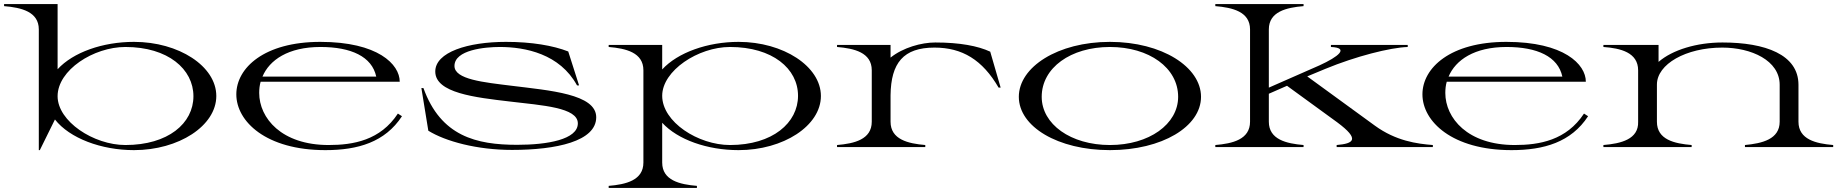

<svg xmlns="http://www.w3.org/2000/svg" viewBox="-96 -720 9017 940"><path d="M94 -576V15H99L173 -135C245 -43 400 15 560 15C779 15 963 -104 963 -250C963 -396 779 -515 560 -515C407 -515 262 -464 186 -381V-700H-76V-690C8 -683 94 -663 94 -576ZM518 -10C362 -10 186 -126 186 -249C186 -377 362 -490 518 -490C727 -490 851 -381 851 -249C851 -116 727 -10 518 -10Z M1497 15C1656 15 1789 -24 1872 -151L1852 -164C1766 -33 1634 -10 1513 -10C1282 -10 1173 -142 1173 -265C1173 -284 1175 -302 1180 -320H1861C1861 -405 1754 -515 1472 -515C1198 -515 1061 -388 1061 -258C1061 -125 1207 15 1497 15ZM1189 -345C1223 -426 1315 -490 1473 -490C1623 -490 1725 -443 1746 -345Z M2411 14C2627 14 2823 -28 2823 -146C2823 -260 2594 -277 2410 -300C2272 -317 2129 -331 2129 -397C2129 -476 2278 -490 2351 -490C2476 -490 2645 -456 2729 -302H2739L2686 -468C2612 -497 2507 -515 2381 -515C2196 -515 2034 -465 2035 -369C2036 -265 2229 -243 2400 -223C2559 -204 2733 -194 2733 -116C2733 -37 2584 -11 2436 -11C2236 -11 2062 -53 1977 -289H1967L2001 -80C2085 -28 2239 14 2411 14Z M2884 190V200H3316V190C3232 183 3146 163 3146 76V-119C3222 -36 3367 15 3520 15C3739 15 3923 -104 3923 -250C3923 -395 3739 -515 3520 -515C3369 -515 3222 -463 3146 -380V-500H2884V-490C2968 -483 3054 -463 3054 -376V76C3054 163 2968 183 2884 190ZM3478 -10C3322 -10 3146 -123 3146 -251C3146 -374 3322 -490 3478 -490C3686 -490 3811 -384 3811 -251C3811 -119 3687 -10 3478 -10Z M4264 -124V-254C4266 -412 4327 -487 4479 -487C4615 -487 4714 -427 4793 -291H4803L4752 -467C4692 -495 4603 -512 4483 -512C4415 -512 4325 -487 4264 -438V-500H4002V-490C4086 -483 4172 -463 4172 -376V-124C4172 -37 4086 -17 4002 -10V0H4434V-10C4350 -17 4264 -37 4264 -124Z M5338 15C5593 15 5784 -100 5784 -246C5784 -392 5593 -515 5338 -515C5083 -515 4892 -392 4892 -246C4892 -100 5083 15 5338 15ZM5338 -10C5146 -10 5004 -112 5004 -246C5004 -388 5146 -490 5338 -490C5530 -490 5672 -388 5672 -246C5672 -112 5530 -10 5338 -10Z M5854 -10V0H6286V-10C6202 -17 6116 -37 6116 -124V-261L6205 -300L6451 -121C6564 -37 6531 -17 6448 -10V0H6919V-10C6841 -16 6738 -30 6635 -105L6304 -346L6393 -383C6541 -444 6709 -487 6796 -490V-500H6420V-490C6512 -486 6456 -442 6364 -400L6116 -291V-576C6116 -663 6202 -683 6286 -690V-700H5854V-690C5938 -683 6024 -663 6024 -576V-124C6024 -37 5938 -17 5854 -10Z M7304 15C7463 15 7596 -24 7679 -151L7659 -164C7573 -33 7441 -10 7320 -10C7089 -10 6980 -142 6980 -265C6980 -284 6982 -302 6987 -320H7668C7668 -405 7561 -515 7279 -515C7005 -515 6868 -388 6868 -258C6868 -125 7014 15 7304 15ZM6996 -345C7030 -426 7122 -490 7280 -490C7430 -490 7532 -443 7553 -345Z M8709 -124V-305C8709 -453 8546 -512 8337 -512C8211 -512 8092 -476 8024 -417V-500H7754V-490C7838 -484 7924 -463 7924 -376V-124C7927 -38 7840 -17 7754 -10V0H8186V-10C8102 -17 8016 -36 8016 -124V-306C8016 -406 8158 -487 8336 -487C8478 -487 8617 -424 8617 -305V-124C8617 -38 8531 -18 8447 -10V0H8879V-10C8795 -17 8709 -37 8709 -124Z"/></svg>

Font: Sprat Extended
Style: Regular
Weight: 400
Width: 9
Designer: Ethan Nakache
Foundry: Collletttivo
Version: Version 2.000;Glyphs 3.2 (3217)